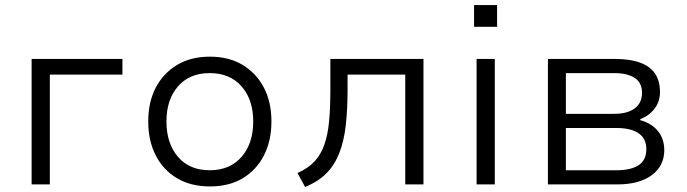

<svg xmlns="http://www.w3.org/2000/svg" viewBox="-20 -729 2715 759"><path d="M105 0V-496H464V-434H177V0Z M810 8Q735 8 680.5 -24Q626 -56 596 -114Q566 -172 566 -249Q566 -326 596 -383Q626 -440 680.5 -472.5Q735 -505 809 -505Q885 -505 939 -472.5Q993 -440 1023 -383Q1053 -326 1053 -249Q1053 -172 1023 -114Q993 -56 939 -24Q885 8 810 8ZM809 -56Q889 -56 935 -109Q981 -162 981 -249Q981 -335 935 -387.5Q889 -440 809 -440Q729 -440 683.5 -387.5Q638 -335 638 -249Q638 -162 683.5 -109Q729 -56 809 -56Z M1186 10 1156 -45Q1197 -63 1222.5 -90Q1248 -117 1262 -156.5Q1276 -196 1281 -250Q1286 -304 1286 -377V-496H1654V0H1582V-434H1354V-376Q1354 -297 1347 -234.5Q1340 -172 1321.5 -124.5Q1303 -77 1270.5 -44Q1238 -11 1186 10Z M1854 -623V-709H1945V-623ZM1864 0V-496H1936V0Z M2146 0V-496H2411Q2470 -496 2510 -481.5Q2550 -467 2569.5 -438Q2589 -409 2589 -365Q2589 -328 2568 -300Q2547 -272 2511 -258V-254Q2541 -246 2562.5 -229Q2584 -212 2595 -188.5Q2606 -165 2606 -136Q2606 -73 2556.5 -36.5Q2507 0 2420 0ZM2217 -56H2417Q2474 -56 2504.5 -76Q2535 -96 2535 -139Q2535 -182 2504 -202.5Q2473 -223 2417 -223H2217ZM2217 -279H2408Q2460 -279 2489 -300.5Q2518 -322 2518 -362Q2518 -402 2489 -421Q2460 -440 2408 -440H2217Z"/></svg>

Font: Nunito Sans 6pt Light
Style: Regular
Weight: 300
Version: Version 3.101;gftools[0.9.27]